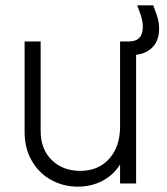

<svg xmlns="http://www.w3.org/2000/svg" viewBox="-20 -686 625 718"><path d="M72 -192V-531H132V-197Q132 -128 173.5 -87.5Q215 -47 280 -47Q348 -47 388.5 -92.5Q429 -138 429 -212V-531H462Q514 -531 514 -585Q514 -604 508.5 -622.5Q503 -641 493 -666H553Q564 -638 569.5 -619Q575 -600 575 -579Q575 -536 552 -511Q529 -486 489 -481V0H429V-71Q405 -32 363.5 -10Q322 12 271 12Q217 12 171.5 -13Q126 -38 99 -84.5Q72 -131 72 -192Z"/></svg>

Font: BLUETTI 2.0 Extralight
Style: Roman
Weight: 200
Designer: Stijn de Vries
Foundry: tokotype
Version: Version 2.005;October 31, 2023;FontCreator 14.0.0.2814 64-bi